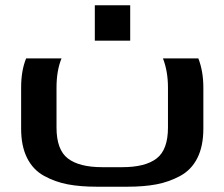

<svg xmlns="http://www.w3.org/2000/svg" viewBox="-20 -707 850 727"><path d="M194 -375V-224Q194 -140 237 -107Q280 -74 367 -74H443Q530 -74 573 -107Q616 -140 616 -224V-375Q616 -437 597 -486H731Q750 -437 750 -375V-220Q750 -154 727.5 -109Q705 -64 662.5 -41Q620 -18 572.5 -9Q525 0 462 0H347Q284 0 236.5 -9Q189 -18 147 -41Q105 -64 82.5 -109Q60 -154 60 -220V-375Q60 -440 79 -486H213Q194 -440 194 -375ZM473 -687V-553H339V-687Z"/></svg>

Font: Aneo
Style: Regular
Weight: 400
Designer: Anastasios Pappas
Foundry: Anastasios Pappas
Version: Version 1.000